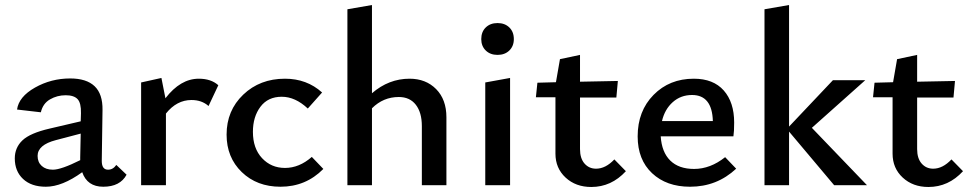

<svg xmlns="http://www.w3.org/2000/svg" viewBox="-20 -739 3869 766"><path d="M444 -81 485 -42Q459 6 392 6Q328 6 308 -52Q228 6 163 6Q105 6 72 -25Q39 -56 39 -107Q39 -150 69.5 -179Q100 -208 178 -226L302 -255L303 -287Q304 -328 289.5 -343.5Q275 -359 242 -359Q208 -359 179.5 -342.5Q151 -326 143 -291L48 -302Q55 -353 119.5 -389.5Q184 -426 260 -426Q325 -426 357.5 -395Q390 -364 389 -300L386 -97Q386 -62 411 -62Q431 -62 444 -81ZM191 -62Q224 -62 300 -100V-111L302 -206L203 -180Q130 -161 130 -117Q130 -92 146.5 -77Q163 -62 191 -62Z M773 -425Q822 -425 851 -399L812 -316Q785 -340 744 -340Q685 -340 642 -286V0H543V-410L624 -428L640 -347Q700 -425 773 -425Z M1099 6Q1005 6 944.5 -52.5Q884 -111 884 -202Q884 -298 950.5 -361.5Q1017 -425 1117 -425Q1204 -425 1265 -370L1208 -306Q1158 -353 1104 -353Q1049 -353 1019 -313Q989 -273 989 -213Q989 -147 1025.5 -108Q1062 -69 1117 -69Q1174 -69 1224 -113L1270 -65Q1200 6 1099 6Z M1614 -425Q1679 -425 1720 -383.5Q1761 -342 1761 -271V0H1663V-236Q1663 -290 1639 -321Q1615 -352 1571 -352Q1509 -352 1464 -307V0H1366V-702L1464 -719V-367Q1531 -425 1614 -425Z M1900 -583Q1900 -612 1918 -629.5Q1936 -647 1965 -647Q1994 -647 2012 -629.5Q2030 -612 2030 -583Q2030 -555 2012 -537.5Q1994 -520 1965 -520Q1936 -520 1918 -537.5Q1900 -555 1900 -583ZM1916 0V-410L2015 -428V0Z M2431 -103 2477 -56Q2419 7 2339 7Q2277 7 2236.5 -30.5Q2196 -68 2196 -126V-351H2118L2124 -409L2198 -411L2214 -503L2294 -520V-413L2445 -416L2439 -350H2294V-144Q2294 -107 2312 -86.5Q2330 -66 2358 -66Q2396 -66 2431 -103Z M2873 -112 2917 -66Q2840 6 2733 6Q2639 6 2581.5 -48Q2524 -102 2524 -195Q2524 -296 2587.5 -360.5Q2651 -425 2748 -425Q2826 -425 2867.5 -378Q2909 -331 2909 -250Q2909 -214 2906 -195H2616Q2620 -132 2654 -98.5Q2688 -65 2749 -65Q2814 -65 2873 -112ZM2741 -360Q2696 -360 2664 -331.5Q2632 -303 2621 -256H2824Q2821 -360 2741 -360Z M3439 0H3308L3128 -214V0H3030V-702L3128 -719V-234L3303 -419H3432L3219 -229Z M3776 -103 3822 -56Q3764 7 3684 7Q3622 7 3581.5 -30.5Q3541 -68 3541 -126V-351H3463L3469 -409L3543 -411L3559 -503L3639 -520V-413L3790 -416L3784 -350H3639V-144Q3639 -107 3657 -86.5Q3675 -66 3703 -66Q3741 -66 3776 -103Z"/></svg>

Font: EauTestText Semibold
Style: Regular
Weight: 600
Designer: Christian Thalmann (Catharsis Fonts)
Version: Version 0.001;PS 000.001;hotconv 1.0.88;makeotf.lib2.5.64775